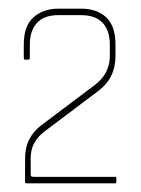

<svg xmlns="http://www.w3.org/2000/svg" viewBox="-20 -424 325 444"><path d="M247 0H41Q38 0 38 -4V-57Q38 -83 47.5 -101.5Q57 -120 75 -134L200 -228Q234 -254 234 -295V-321Q234 -353 217.5 -371Q201 -389 167 -389H115Q82 -389 65.5 -371Q49 -353 49 -321V-292Q49 -286 46 -286H37Q35 -286 35 -292V-321Q35 -364 57.5 -384Q80 -404 115 -404H167Q204 -404 225.5 -384Q247 -364 247 -321V-294Q247 -244 209 -215L83 -120Q51 -96 51 -59V-20Q51 -15 58 -15H247Q249 -15 249 -11V-4Q249 0 247 0Z"/></svg>

Font: Chathura Thin
Style: Regular
Weight: 250
Designer: Appaji Ambarisha Darbha
Foundry: Aditya Fonts
Version: Version 1.001 2016